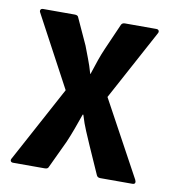

<svg xmlns="http://www.w3.org/2000/svg" viewBox="-63 -548 542 603"><g transform="rotate(10 208.5 -246.0)"><path d="M18 0Q12 0 10 -4Q8 -8 12 -14L141 -253L20 -479Q17 -484 19 -488Q21 -492 27 -492H128Q138 -492 140 -485L178 -402Q185 -383 193 -362.5Q201 -342 208 -317H209Q217 -342 224.5 -363.5Q232 -385 240 -403L276 -485Q279 -492 288 -492H388Q394 -492 396 -488Q398 -484 395 -479L274 -255L405 -14Q408 -8 406.5 -4Q405 0 398 0H296Q287 0 284 -7L245 -95Q236 -116 226.5 -138Q217 -160 209 -187H207Q198 -161 189.5 -138Q181 -115 172 -94L131 -7Q129 0 119 0Z"/></g></svg>

Font: Sofia Sans Condensed
Style: Bold
Weight: 700
Designer: Botio Nikoltchev, Ani Petrova
Foundry: lettersoup
Version: Version 4.101; ttfautohint (v1.8.4.7-5d5b)